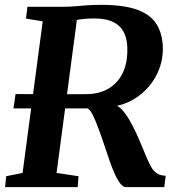

<svg xmlns="http://www.w3.org/2000/svg" viewBox="-20 -771 730 791"><path d="M1 0 5.5 -45 73 -58.5 156 -683 87 -694.5 93 -743H234.5Q263.5 -743 286.5 -745Q309.5 -747 335.5 -749Q361.5 -751 397.5 -751Q492.5 -751 547.8 -730Q603 -709 626.8 -668.5Q650.5 -628 651 -570Q651 -509 621.2 -455.2Q591.5 -401.5 539.2 -367.2Q487 -333 418.5 -329L449.5 -337Q465 -338 482 -319.8Q499 -301.5 514.5 -274.2Q530 -247 542.5 -219.8Q555 -192.5 562 -175Q574.5 -145 584.2 -121.5Q594 -98 604 -81.2Q614 -64.5 627.8 -56Q641.5 -47.5 662.5 -47L657 0H499Q488 0 476.8 -13.5Q465.5 -27 454.5 -50.8Q443.5 -74.5 432.5 -105.5Q420.5 -140 408.8 -175.8Q397 -211.5 385.2 -243Q373.5 -274.5 362.5 -296.5Q351.5 -318.5 341 -324.5Q337 -324.5 326.8 -324.5Q316.5 -324.5 296.8 -324.5Q277 -324.5 243.2 -324.5Q209.5 -324.5 158.8 -324.5Q108 -324.5 35.5 -324.5L44 -383.5Q105 -383 150.5 -383Q196 -383 228.5 -383Q261 -383 282.8 -383Q304.5 -383 317.8 -383Q331 -383 337.8 -383.2Q344.5 -383.5 347.5 -383.5Q385 -385.5 414.8 -399.5Q444.5 -413.5 465 -438Q485.5 -462.5 495.8 -497Q506 -531.5 504.5 -575.5Q502.5 -635.5 469.2 -665.2Q436 -695 368.5 -695Q361.5 -695 349.5 -694.5Q337.5 -694 323.5 -692.8Q309.5 -691.5 296.8 -688.8Q284 -686 275.5 -682L301 -721L213 -58.5L303.5 -45L300 0Z"/></svg>

Font: Merriweather 24pt
Style: Bold Italic
Weight: 700
Italic angle: -7.8°
Designer: Eben Sorkin
Foundry: Eben Sorkin
Version: Version 2.101